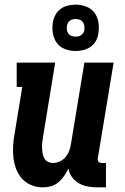

<svg xmlns="http://www.w3.org/2000/svg" viewBox="-20 -800 540 828"><path d="M165 8Q139 8 115.5 -1.5Q92 -11 75.5 -29Q59 -47 50 -70.5Q41 -94 38 -119Q35 -144 36.5 -170.5Q38 -197 43 -223L76 -425H52V-530H218L165 -206Q163 -195 162 -183Q161 -171 161.5 -159.5Q162 -148 164 -137Q166 -126 171.5 -116.5Q177 -107 187 -102Q197 -97 208 -97Q223 -97 238 -104Q253 -111 263 -123Q273 -135 278.5 -149.5Q284 -164 286 -179L344 -530H470L402 -119Q401 -114 401.5 -110Q402 -106 404.5 -103Q407 -100 411 -98.5Q415 -97 420 -97H437V8H402Q381 8 360 4.5Q339 1 321 -9Q303 -19 291 -35.5Q279 -52 275 -73Q267 -56 256.5 -41Q246 -26 232 -14Q218 -2 200.5 3Q183 8 165 8ZM306 -580Q282 -580 260 -588.5Q238 -597 225 -615Q212 -633 208 -656.5Q204 -680 208 -704Q211 -721 219.5 -736.5Q228 -752 242 -762Q256 -772 273 -776Q290 -780 306 -780Q330 -780 352 -771.5Q374 -763 387.5 -745Q401 -727 404.5 -703.5Q408 -680 404 -656Q402 -639 393.5 -623.5Q385 -608 370.5 -598Q356 -588 339.5 -584Q323 -580 306 -580ZM306 -642Q313 -642 319 -643.5Q325 -645 330.5 -649Q336 -653 339.5 -658.5Q343 -664 344 -671Q345 -680 343.5 -689Q342 -698 337 -705Q332 -712 323.5 -715Q315 -718 306 -718Q300 -718 293.5 -716.5Q287 -715 281.5 -711Q276 -707 273 -701.5Q270 -696 269 -689Q267 -680 268.5 -671Q270 -662 275 -655Q280 -648 288.5 -645Q297 -642 306 -642Z"/></svg>

Font: Iosevka Slab Extrabold
Style: Italic
Weight: 800
Italic angle: -9°
Monospace: yes
Designer: Belleve Invis
Foundry: Belleve Invis
Version: Version 11.1.0; ttfautohint (v1.8.3)